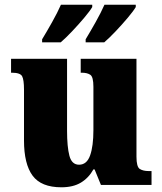

<svg xmlns="http://www.w3.org/2000/svg" viewBox="-20 -786 689 816"><path d="M241 10Q155 10 118.5 -39.5Q82 -89 82 -189V-405Q82 -447 74 -462Q66 -477 30 -477H27V-536H265V-230Q265 -162 275 -124Q285 -86 316 -86Q349 -86 363 -125.5Q377 -165 377 -233V-417Q377 -459 364 -468Q351 -477 327 -477H323V-536H560V-120Q560 -77 574 -68Q588 -59 612 -59H624V0H409L382 -66H377Q357 -30 324 -10Q291 10 241 10ZM344 -619Q364 -652 386.5 -692Q409 -732 424 -766H557V-756Q547 -739 523 -710.5Q499 -682 471.5 -653Q444 -624 423 -606H344ZM159 -619Q179 -652 201.5 -692Q224 -732 239 -766H372V-756Q362 -739 338 -710.5Q314 -682 286.5 -653Q259 -624 238 -606H159Z"/></svg>

Font: Noto Serif Thai SemiCondensed Black
Style: Regular
Weight: 900
Width: 4
Designer: Monotype Design Team
Foundry: Monotype Imaging Inc.
Version: Version 2.002; ttfautohint (v1.8.4.7-5d5b)